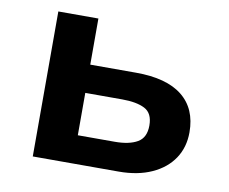

<svg xmlns="http://www.w3.org/2000/svg" viewBox="-62 -580 784 656"><g transform="rotate(10 330.0 -251.5)"><path d="M90 0V-503H229V-343H388Q494 -343 548.5 -299.5Q603 -256 603 -174Q603 -122 577 -83Q551 -44 502.5 -22Q454 0 388 0ZM229 -98H357Q407 -98 435.5 -114.5Q464 -131 464 -173Q464 -216 435.5 -230.5Q407 -245 357 -245H229Z"/></g></svg>

Font: Nunito Sans 6pt
Style: Bold
Weight: 700
Version: Version 3.101;gftools[0.9.27]